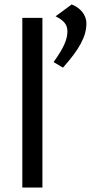

<svg xmlns="http://www.w3.org/2000/svg" viewBox="-20 -840 407 860"><path d="M80 -760V0H170V-760ZM301 -820 229 -767C262 -750 282 -733 282 -700C282 -665 267 -627 220 -562L262 -537C335 -619 367 -676 367 -735C367 -775 338 -806 301 -820Z"/></svg>

Font: Gully
Style: Regular
Weight: 400
Designer: jaikishan Patel
Foundry: MagicType
Version: Version 1.000;Glyphs 3.2 (3242)